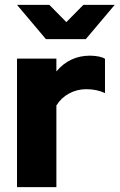

<svg xmlns="http://www.w3.org/2000/svg" viewBox="-20 -770 492 790"><path d="M50 0V-529H212V-476Q266 -541 351 -541Q394 -540 412 -528V-387Q378 -403 335 -403Q297 -403 264.5 -385.5Q232 -368 212 -336V0ZM183 -750 253 -679 323 -750H452L333 -609H169L50 -750Z"/></svg>

Font: Red Hat Display Black
Style: Regular
Weight: 900
Designer: Pentagram, MCKL
Foundry: Pentagram, MCKL
Version: Version 1.023; ttfautohint (v1.8.3)